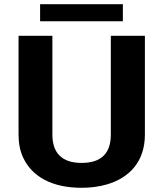

<svg xmlns="http://www.w3.org/2000/svg" viewBox="-20 -881 781 911"><path d="M367.2 -108C274.8 -108 228.6 -154.2 228.6 -242V-711H68V-242C68 -200.7 75.3 -164.3 90 -133C132.4 -42.5 226.7 10 367.2 10C410.5 10 450.4 4.7 487.1 -6C594 -37.1 667.5 -114.5 667.5 -242V-711H505.8V-242C505.8 -153.7 460.6 -108 367.2 -108ZM563 -780V-861H170.3V-780Z"/></svg>

Font: Asimov
Style: Wid
Weight: 500
Designer: Google
Version: Version 2.000980; 2014